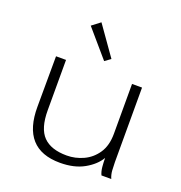

<svg xmlns="http://www.w3.org/2000/svg" viewBox="-125 -784 850 902"><g transform="rotate(20 300.0 -332.5)"><path d="M272 11Q82 11 83 -201L84 -453H134V-201Q134 -111 172.5 -71.5Q211 -32 290 -32Q333 -32 373 -50.5Q413 -69 438.5 -107Q464 -145 464 -204V-453H514V-80Q514 -61 515.5 -39.5Q517 -18 525 0H476Q468 -17 466 -39.5Q464 -62 464 -83Q441 -44 392 -16.5Q343 11 272 11ZM304 -509 188 -644 230 -676 333 -530Z"/></g></svg>

Font: Inconsolata Expanded Light
Style: Regular
Weight: 300
Width: 7
Monospace: yes
Designer: Raph Levien, Cyreal, Brenton Simpson
Foundry: Raph Levien, Cyreal, Google
Version: Version 3.001; ttfautohint (v1.8.2.53-6de2)